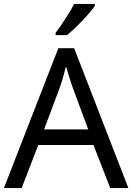

<svg xmlns="http://www.w3.org/2000/svg" viewBox="-20 -964 679 984"><path d="M545 0 459 -221H176L91 0H0L279 -717H360L638 0ZM352 -517Q349 -525 342 -546Q335 -567 328.5 -589.5Q322 -612 318 -624Q313 -604 307.5 -583.5Q302 -563 296.5 -546Q291 -529 287 -517L206 -301H432ZM466 -934Q457 -920 440 -900Q423 -880 402.5 -858.5Q382 -837 361.5 -817.5Q341 -798 323 -784H265V-796Q280 -815 297.5 -841Q315 -867 332 -894.5Q349 -922 360 -944H466Z"/></svg>

Font: Noto Sans Vithkuqi
Style: Regular
Weight: 400
Version: Version 1.001